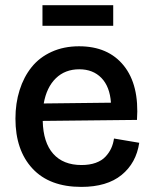

<svg xmlns="http://www.w3.org/2000/svg" viewBox="-20 -713 594 746"><path d="M145 -612.8V-692.9H419.9V-612.8ZM295.9 13.2Q172.4 13.2 106.2 -58.1Q40 -129.4 40 -252Q40 -312 56.2 -363Q72.3 -414.1 102.8 -452.1Q133.3 -490.2 180.7 -511.7Q228 -533.2 287.1 -533.2Q400.4 -533.2 460.9 -458Q521.5 -382.8 512.2 -247.1L146 -243.2Q147.9 -159.2 186.8 -115.5Q225.6 -71.8 296.9 -71.8Q328.1 -71.8 351.8 -80.3Q375.5 -88.9 389.6 -104Q403.8 -119.1 411.9 -136.5Q419.9 -153.8 422.9 -174.8L521 -158.2Q509.3 -79.6 452.4 -33.2Q395.5 13.2 295.9 13.2ZM288.1 -443.8Q232.9 -443.8 197 -408.9Q161.1 -374 149.9 -311L411.1 -314Q406.7 -376.5 374 -410.2Q341.3 -443.8 288.1 -443.8Z"/></svg>

Font: Bricolage Grotesque Medium
Style: Regular
Weight: 500
Designer: Mathieu Triay
Foundry: Atelier Triay
Version: Version 1.000;gftools[0.9.30]